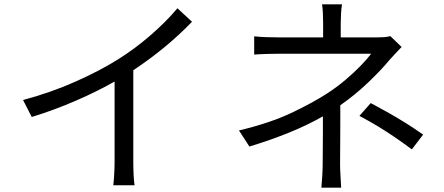

<svg xmlns="http://www.w3.org/2000/svg" viewBox="-20 -821 2040 883"><path d="M86 -361Q216 -396 328 -446Q440 -496 523 -548Q601 -597 672.5 -659Q744 -721 796 -783L863 -721Q748 -601 593 -498V-76Q593 -48 594.5 -16Q596 16 599 31H501Q503 17 505 -15.5Q507 -48 507 -76V-446Q428 -401 329 -358Q230 -315 126 -283Z M1553 -801Q1550 -785 1548.5 -759.5Q1547 -734 1547 -713V-649H1712Q1729 -649 1745.5 -650Q1762 -651 1775 -655L1827 -605Q1814 -591 1798.5 -575Q1783 -559 1771 -545Q1734 -500 1674 -442.5Q1614 -385 1545 -337Q1545 -296 1545 -246Q1545 -196 1544.5 -149Q1544 -102 1544 -68Q1544 -42 1546 -11.5Q1548 19 1549 42H1458Q1460 20 1462 -11Q1464 -42 1464 -68Q1464 -97 1464.5 -135Q1465 -173 1465 -212.5Q1465 -252 1465 -286Q1395 -246 1311.5 -212Q1228 -178 1127 -147L1079 -221Q1221 -255 1318.5 -301Q1416 -347 1484 -391Q1529 -420 1568.5 -453.5Q1608 -487 1639 -519Q1670 -551 1687 -574H1272Q1246 -574 1209 -573Q1172 -572 1149 -570V-654Q1173 -651 1209 -650Q1245 -649 1270 -649H1466V-713Q1466 -734 1465 -759.5Q1464 -785 1461 -801ZM1874 -134Q1831 -166 1793.5 -191.5Q1756 -217 1718 -240Q1680 -263 1633 -288L1685 -347Q1732 -322 1769 -301Q1806 -280 1843 -257Q1880 -234 1926 -202Z"/></svg>

Font: Chiron Sans HK TT
Style: Regular
Weight: 400
Designer: Ryoko NISHIZUKA 西塚涼子 (kana, bopomofo & ideographs); Paul D. Hunt (Latin, Greek & Cyrillic); Sandoll Communications 산돌커뮤니
Foundry: Adobe
Version: Version 2.022;hotconv 1.0.109;makeotfexe 2.5.65596